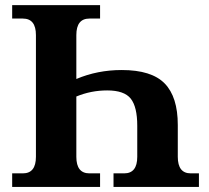

<svg xmlns="http://www.w3.org/2000/svg" viewBox="-20 -734 820 754"><path d="M121.1 -596.2Q121.1 -661.1 69.8 -661.1H27.8V-713.9H373V-661.1H331.1Q279.8 -661.1 279.8 -596.2V-423.8Q362.8 -459 458 -459Q575.2 -459 626.7 -406.2Q678.2 -353.5 678.2 -243.2V-118.2Q678.2 -53.2 729 -53.2H761.2V0H425.8V-53.2H467.8Q519 -53.2 519 -118.2V-240.2Q519 -314.5 493.4 -346.7Q467.8 -378.9 400.9 -378.9Q337.4 -378.9 279.8 -355V-118.2Q279.8 -53.2 331.1 -53.2H373V0H27.8V-53.2H69.8Q121.1 -53.2 121.1 -118.2Z"/></svg>

Font: Droid Serif
Style: Bold
Weight: 700
Designer: Monotype Design team
Foundry: Monotype Imaging Inc.
Version: Version 1.03